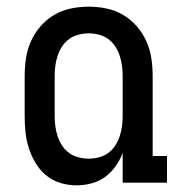

<svg xmlns="http://www.w3.org/2000/svg" viewBox="-20 -548 540 576"><path d="M210 8Q185 8 161.5 1Q138 -6 119 -21.5Q100 -37 87 -58.5Q74 -80 66.5 -103.5Q59 -127 56.5 -151Q54 -175 54 -200V-320Q54 -347 58 -373.5Q62 -400 73 -424.5Q84 -449 102 -469.5Q120 -490 143 -503.5Q166 -517 192.5 -522.5Q219 -528 246 -528Q273 -528 299.5 -522.5Q326 -517 349 -503.5Q372 -490 390 -469.5Q408 -449 419 -424.5Q430 -400 434 -373.5Q438 -347 438 -320V-80H481V0H348V-89Q340 -68 326.5 -49Q313 -30 295 -17Q277 -4 255 2Q233 8 210 8ZM246 -72Q261 -72 276.5 -76Q292 -80 304.5 -89Q317 -98 325.5 -111Q334 -124 339 -139Q344 -154 346 -169.5Q348 -185 348 -200V-320Q348 -335 346 -350.5Q344 -366 339 -381Q334 -396 325.5 -409Q317 -422 304.5 -431Q292 -440 276.5 -444Q261 -448 246 -448Q231 -448 215.5 -444Q200 -440 187.5 -431Q175 -422 166.5 -409Q158 -396 153 -381Q148 -366 146 -350.5Q144 -335 144 -320V-200Q144 -185 146 -169.5Q148 -154 153 -139Q158 -124 166.5 -111Q175 -98 187.5 -89Q200 -80 215.5 -76Q231 -72 246 -72Z"/></svg>

Font: Iosevka Bendy Medium
Style: Regular
Weight: 500
Monospace: yes
Designer: Belleve Invis
Foundry: Belleve Invis
Version: Version 30.1.2